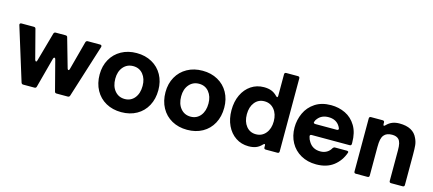

<svg xmlns="http://www.w3.org/2000/svg" viewBox="-56 -1299 4164 1847"><g transform="rotate(15 2026.5 -375.5)"><path d="M202 0Q187 0 182 -15L18 -544Q17 -546 17 -550Q17 -556 21.5 -560Q26 -564 34 -564H157Q174 -564 177 -549L252 -261Q257 -247 264 -247Q271 -247 274 -260L355 -549Q360 -564 375 -564H473Q490 -564 493 -549L575 -261Q579 -248 586 -248Q594 -248 597 -261L674 -549Q679 -564 695 -564H817Q827 -564 831 -558.5Q835 -553 833 -544L666 -14Q661 0 646 0H535Q518 0 515 -15L437 -315Q434 -328 426 -328Q418 -328 414 -315L334 -15Q330 0 314 0Z M887 -285Q887 -370 924 -436Q961 -502 1027.5 -539Q1094 -576 1180 -576Q1266 -576 1332.5 -539Q1399 -502 1435.5 -436Q1472 -370 1472 -285Q1472 -197 1435.5 -129.5Q1399 -62 1333 -25Q1267 12 1180 12Q1094 12 1027.5 -25Q961 -62 924 -129.5Q887 -197 887 -285ZM1315 -285Q1315 -356 1278 -401Q1241 -446 1180 -446Q1119 -446 1081 -401.5Q1043 -357 1043 -285Q1043 -210 1081 -164.5Q1119 -119 1180 -119Q1241 -119 1278 -164.5Q1315 -210 1315 -285Z M1543 -285Q1543 -370 1580 -436Q1617 -502 1683.5 -539Q1750 -576 1836 -576Q1922 -576 1988.5 -539Q2055 -502 2091.5 -436Q2128 -370 2128 -285Q2128 -197 2091.5 -129.5Q2055 -62 1989 -25Q1923 12 1836 12Q1750 12 1683.5 -25Q1617 -62 1580 -129.5Q1543 -197 1543 -285ZM1971 -285Q1971 -356 1934 -401Q1897 -446 1836 -446Q1775 -446 1737 -401.5Q1699 -357 1699 -285Q1699 -210 1737 -164.5Q1775 -119 1836 -119Q1897 -119 1934 -164.5Q1971 -210 1971 -285Z M2201 -282Q2201 -368 2232.5 -434.5Q2264 -501 2320 -538.5Q2376 -576 2448 -576Q2490 -576 2521.5 -564Q2553 -552 2580 -524Q2588 -516 2592 -516Q2600 -516 2600 -530V-745Q2600 -763 2618 -763H2734Q2752 -763 2752 -745V-18Q2752 0 2734 0H2618Q2600 0 2600 -18V-38Q2600 -49 2593 -49Q2588 -49 2580 -41Q2553 -12 2521.5 0Q2490 12 2448 12Q2376 12 2320 -25.5Q2264 -63 2232.5 -129.5Q2201 -196 2201 -282ZM2622 -282Q2622 -355 2584.5 -400.5Q2547 -446 2487 -446Q2427 -446 2390.5 -400.5Q2354 -355 2354 -282Q2354 -209 2390.5 -163.5Q2427 -118 2487 -118Q2547 -118 2584.5 -163.5Q2622 -209 2622 -282Z M2830 -278Q2830 -354 2861.5 -422.5Q2893 -491 2957.5 -533.5Q3022 -576 3116 -576Q3193 -576 3258.5 -544.5Q3324 -513 3364 -446.5Q3404 -380 3404 -280V-268Q3404 -250 3386 -250H3007Q2998 -250 2994 -245Q2990 -240 2992 -231Q2998 -203 3013 -181Q3051 -119 3128 -119Q3165 -119 3192.5 -135.5Q3220 -152 3235 -180Q3240 -186 3244.5 -189Q3249 -192 3256 -192H3373Q3383 -192 3387.5 -188Q3392 -184 3390 -177Q3361 -92 3293.5 -40Q3226 12 3121 12Q3035 12 2968.5 -25.5Q2902 -63 2866 -129Q2830 -195 2830 -278ZM3229 -361Q3238 -361 3243 -366.5Q3248 -372 3244 -381Q3237 -398 3226 -412Q3190 -458 3122 -458Q3054 -458 3017 -412Q3004 -398 2999 -380Q2997 -376 2997 -373Q2997 -368 3002 -364.5Q3007 -361 3014 -361Z M3515 0Q3497 0 3497 -18V-546Q3497 -564 3515 -564H3631Q3649 -564 3649 -546V-530Q3649 -516 3657 -516Q3661 -516 3669 -524Q3696 -552 3727 -564Q3758 -576 3797 -576Q3934 -576 3976 -480Q3992 -447 3995.5 -413Q3999 -379 3999 -320V-18Q3999 0 3981 0H3866Q3848 0 3848 -18V-322Q3848 -364 3842 -389.5Q3836 -415 3822 -430Q3800 -453 3756 -453Q3700 -453 3675 -421Q3661 -404 3655 -376Q3649 -348 3649 -302V-18Q3649 0 3631 0Z"/></g></svg>

Font: Open Sauce Two ExtraBold
Style: Regular
Weight: 800
Designer: Alfredo Marco Pradil
Foundry: Creative Sauce Fz LLC
Version: Version 1.477